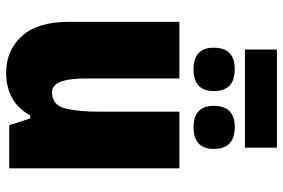

<svg xmlns="http://www.w3.org/2000/svg" viewBox="-168 -742 920 624"><g transform="rotate(90 292.0 -430.0)"><path d="M527 -553H343V-296Q343 -222 332 -180.5Q321 -139 279 -139Q235 -139 235 -250V-553H51V-193Q51 -92 97.5 -41Q144 10 216 10Q312 10 355 -68H365L387 0H527ZM460 -870H141V-766H460ZM393 -733Q324 -733 324 -665Q324 -599 393 -599Q464 -599 464 -665Q464 -733 393 -733ZM205 -733Q135 -733 135 -665Q135 -599 205 -599Q276 -599 276 -665Q276 -733 205 -733Z"/></g></svg>

Font: Noto Sans Display SemiCondensed Black
Style: Regular
Weight: 900
Width: 4
Designer: Monotype Design Team
Foundry: Monotype Imaging Inc.
Version: Version 1.900